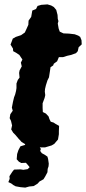

<svg xmlns="http://www.w3.org/2000/svg" viewBox="-20 -659 392 874"><path d="M127 14 115 4 104 3 78 -13 70 -22 66 -26 50 -45 40 -55 31 -70 35 -88 30 -109 24 -121 27 -139 38 -155 34 -169 39 -195 44 -216 49 -229 53 -245 55 -258V-279L61 -295L69 -306L67 -327L69 -338L79 -357L75 -374L82 -388L68 -409L53 -419L40 -426L39 -438L28 -456L36 -477L38 -483L52 -491L76 -499L93 -511L100 -526L109 -546L110 -565L122 -582L127 -611L144 -618L151 -632L168 -637L196 -639L213 -634L225 -627L236 -614L242 -591L243 -573L246 -563L243 -552L247 -529L252 -515L269 -507L294 -506L320 -503L336 -497L345 -491L351 -476L352 -457L338 -444L334 -426L326 -417L304 -409L286 -405L267 -399H248L240 -380L225 -369L222 -361L210 -353L207 -333L203 -307L196 -293L189 -271L185 -254L184 -242L186 -226L183 -213L174 -189V-168L175 -149L189 -142L201 -129L205 -117L211 -105L224 -101L233 -95L249 -86L248 -62V-48L244 -24L227 -4L215 3L185 12H168L144 10ZM95 195 73 193 51 189 40 183 31 176 18 170 24 155 23 143 36 123 44 113 74 112 86 114 106 111 115 102 106 91 98 82 77 83 66 77 56 66 58 42 64 24 73 7 93 1 97 -6 124 -17 147 -14 159 -4V8L166 19L163 28L170 38L186 47L196 54L199 65L202 86L201 98L197 110L196 125L186 144L178 157L160 167L151 177L133 188L113 190Z"/></svg>

Font: Winky Rough SemiBold
Style: Italic
Weight: 600
Italic angle: -8.97852°
Designer: Simon Atzbach
Foundry: typofactur
Version: Version 1.206; ttfautohint (v1.8.4.7-5d5b)